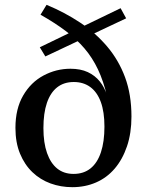

<svg xmlns="http://www.w3.org/2000/svg" viewBox="-20 -763 611 796"><path d="M280 13Q232 13 189.5 -2.5Q147 -18 114.5 -49Q82 -80 63 -126Q44 -172 44 -233Q44 -312 76 -367Q108 -422 160.5 -450Q213 -478 272 -478Q314 -478 344 -464Q374 -450 394 -425Q414 -400 424 -367V-363Q409 -427 386 -475.5Q363 -524 330 -562.5Q297 -601 252.5 -634.5Q208 -668 148 -702L173 -743Q248 -712 312 -669.5Q376 -627 424 -570.5Q472 -514 498.5 -442.5Q525 -371 525 -280Q525 -211 506.5 -156.5Q488 -102 455.5 -64Q423 -26 378 -6.5Q333 13 280 13ZM285 -42Q327 -42 355.5 -65Q384 -88 398.5 -132Q413 -176 413 -238Q413 -299 398 -340Q383 -381 354.5 -402Q326 -423 286 -423Q245 -423 217 -401Q189 -379 174.5 -336.5Q160 -294 160 -232Q160 -171 175 -128.5Q190 -86 217.5 -64Q245 -42 285 -42ZM168 -529 145 -567 480 -729 503 -687Z"/></svg>

Font: Source Serif 4 Medium
Style: Regular
Weight: 500
Designer: Frank Grießhammer
Foundry: Adobe Systems Incorporated
Version: Version 4.004;hotconv 1.0.116;makeotfexe 2.5.65601